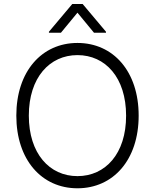

<svg xmlns="http://www.w3.org/2000/svg" viewBox="-20 -958 797 987"><path d="M692.8 -363.6C692.8 -591.3 562.1 -737.2 378.2 -737.2C194.6 -737.2 63.9 -590.9 63.9 -363.6C63.9 -136.4 194.2 9.9 378.2 9.9C562.1 9.9 692.8 -136 692.8 -363.6ZM628.2 -363.6C628.6 -168 521.7 -52.6 378.2 -52.6C234.4 -52.6 128.2 -168.7 128.2 -363.6C128.2 -559.7 235.4 -674.7 378.2 -674.7C521.7 -674.7 628.2 -559.3 628.2 -363.6ZM293.3 -789.8 378.2 -892.8 463.1 -789.8H524.9V-794.7L404.8 -937.5H351.6L231.5 -794.7V-789.8Z"/></svg>

Font: Karasuma Gothic
Style: Light
Weight: 300
Designer: Rasmus Andersson / Ryoko Nishizuka
Foundry: rsms
Version: Version 1.00